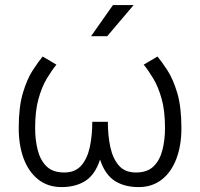

<svg xmlns="http://www.w3.org/2000/svg" viewBox="-20 -743 804 771"><path d="M55.2 -228.5Q55.2 -314 72 -370.1Q88.9 -426.3 111.6 -460.9Q134.3 -495.6 151.4 -516.1L206.5 -483.4Q187.5 -460 167.7 -427Q147.9 -394 134.5 -345.9Q121.1 -297.9 121.1 -228.5Q121.1 -181.6 131.3 -140.9Q141.6 -100.1 166.7 -75.2Q191.9 -50.3 237.8 -50.3Q281.7 -50.3 306.2 -78.1Q330.6 -106 340.6 -152.3Q350.6 -198.7 350.6 -253.9H413.1Q413.1 -198.7 423.1 -152.3Q433.1 -106 457.5 -78.1Q481.9 -50.3 525.9 -50.3Q571.8 -50.3 596.9 -75.2Q622.1 -100.1 632.3 -140.9Q642.6 -181.6 642.6 -228.5Q642.6 -297.9 629.2 -345.9Q615.7 -394 595.9 -427Q576.2 -460 557.1 -483.4L612.3 -516.1Q629.4 -495.6 652.1 -460.9Q674.8 -426.3 691.7 -370.1Q708.5 -314 708.5 -228.5Q708.5 -158.7 688.2 -105.2Q668 -51.8 629.4 -21.7Q590.8 8.3 536.6 8.3Q480 8.3 440.9 -16.6Q401.9 -41.5 381.8 -102.1Q361.8 -41.5 322.8 -16.6Q283.7 8.3 227.1 8.3Q172.9 8.3 134.3 -21.7Q95.7 -51.8 75.4 -105.2Q55.2 -158.7 55.2 -228.5ZM410.6 -597.7H345.7L433.6 -722.7H516.6Z"/></svg>

Font: Giphurs Light
Style: Regular
Weight: 300
Version: Version 0.920; ttfautohint (v1.8.4.7-5d5b)